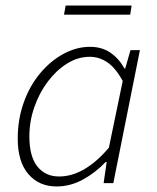

<svg xmlns="http://www.w3.org/2000/svg" viewBox="-20 -661 567 693"><path d="M184 12Q121 12 82.5 -32.5Q44 -77 44 -161Q44 -230 65.5 -290.5Q87 -351 124.5 -396Q162 -441 209 -466.5Q256 -492 305 -492Q348 -492 379 -470.5Q410 -449 429 -414H432L451 -480H485L389 0H354L365 -76H361Q325 -38 279.5 -13Q234 12 184 12ZM193 -24Q240 -24 285.5 -51Q331 -78 373 -128L423 -369Q397 -416 367.5 -436Q338 -456 304 -456Q261 -456 222 -431.5Q183 -407 152.5 -366.5Q122 -326 104 -274.5Q86 -223 86 -169Q86 -96 115 -60Q144 -24 193 -24ZM211 -608 217 -641H455L450 -608Z"/></svg>

Font: Source Sans 3 Light
Style: Italic
Weight: 300
Italic angle: -11°
Designer: Paul D. Hunt
Foundry: Adobe
Version: Version 3.046;hotconv 1.0.118;makeotfexe 2.5.65603